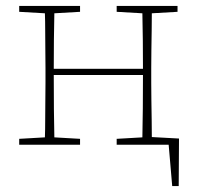

<svg xmlns="http://www.w3.org/2000/svg" viewBox="-20 -490 667 650"><path d="M375 -450V-470H581V-450L494 -445Q494 -419 493.5 -386Q493 -353 492.5 -319.5Q492 -286 492 -260V-210Q492 -184 492.5 -151Q493 -118 493.5 -85Q494 -52 494 -26L586 -21L585 140H563L551 0H375V-20L462 -25Q463 -64 463.5 -122.5Q464 -181 464 -236H162Q162 -178 162.5 -120.5Q163 -63 164 -25L251 -20V0H45V-20L132 -25Q133 -51 133 -84.5Q133 -118 133.5 -151Q134 -184 134 -210V-260Q134 -286 133.5 -319.5Q133 -353 133 -386Q133 -419 132 -445L45 -450V-470H251V-450L164 -445Q163 -408 162.5 -354.5Q162 -301 162 -257H464Q464 -301 463.5 -354.5Q463 -408 462 -445Z"/></svg>

Font: Source Serif 4 ExtraLight
Style: Regular
Weight: 200
Designer: Frank Grießhammer
Foundry: Adobe
Version: Version 4.005;hotconv 1.1.0;makeotfexe 2.6.0